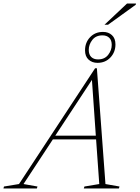

<svg xmlns="http://www.w3.org/2000/svg" viewBox="-80 -1066 790 1086"><path d="M516.5 -25 596 -11 592.5 0H394L397.5 -11L481.5 -25L463.5 -277.5H219L53 -25L132 -11L128.5 0H-60.5L-57.5 -11L27.5 -25L458 -680H468ZM232.5 -298.5H462L440 -614ZM502.5 -885.5Q533.5 -885.5 553.2 -867.2Q573 -849 573 -815Q573 -771 544.5 -740.8Q516 -710.5 471.5 -710.5Q441 -710.5 421 -728.8Q401 -747 401 -781Q401 -825.5 429.5 -855.5Q458 -885.5 502.5 -885.5ZM474.5 -730Q512 -730 532 -756Q552 -782 552 -812Q552 -838.5 538 -852.2Q524 -866 499.5 -866Q462 -866 442 -840Q422 -814 422 -784Q422 -757.5 436 -743.8Q450 -730 474.5 -730ZM511 -926 638.5 -1046H689.5L687.5 -1039L531 -926Z"/></svg>

Font: Newsreader Text ExtraLight
Style: Italic
Weight: 275
Italic angle: -17°
Designer: Hugues Gentile
Foundry: Production Type
Version: Version 1.001